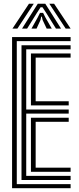

<svg xmlns="http://www.w3.org/2000/svg" viewBox="-20 -996 416 1016"><path d="M43.9 0V-800H353.6V-778.3H68.8V-21.7H353.6V0ZM143.7 -86.9V-373H343.6V-351.3H168.7V-108.7H353.6V-86.9ZM93.8 -43.5V-756.5H353.6V-734.8H118.8V-416.5H343.6V-394.8H118.8V-65.2H353.6V-43.5ZM143.7 -438.2V-713.1H353.6V-691.3H168.7V-460H343.6V-438.2ZM46 -844.8 133.2 -976.1H158.6L72.1 -844.8ZM96.7 -844.8 179.9 -976.1H219.7L303 -844.8H276L225.2 -926.6L204.8 -957.7H194.8L174.5 -926.5L123.6 -844.8ZM146.6 -844.8 179.7 -904 191.6 -927.8H208.1L220.1 -904L253.9 -844.8H226.9L205.5 -890.1L201.6 -907.7H198L194.3 -890.1L173.5 -844.8ZM327.5 -844.8 241.1 -976.1H266.4L353.7 -844.8Z"/></svg>

Font: Big Shoulders Inline Thin
Style: Regular
Weight: 100
Designer: Patric King
Foundry: XO Type Co
Version: Version 2.002